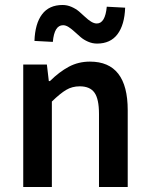

<svg xmlns="http://www.w3.org/2000/svg" viewBox="-20 -750 600 770"><path d="M73.2 0V-491.2H168L175.8 -424.8H180.2Q217.8 -461.9 256.1 -482.4Q294.4 -502.9 340.8 -502.9Q492.2 -502.9 492.2 -308.1V0H377V-293Q377 -353 358.9 -378.4Q340.8 -403.8 299.8 -403.8Q269.5 -403.8 245.6 -389.6Q221.7 -375.5 188 -342.8V0ZM118.2 -585.9Q120.6 -655.3 148.7 -692.6Q176.8 -730 231 -730Q249.5 -730 266.8 -722.4Q284.2 -714.8 297.1 -703.9Q310.1 -692.9 321.5 -681.9Q333 -670.9 345.2 -663.3Q357.4 -655.8 368.2 -655.8Q401.9 -655.8 408.2 -723.1L481.9 -719.2Q479.5 -650.4 451.2 -612.8Q422.9 -575.2 369.1 -575.2Q350.6 -575.2 333.3 -582.8Q315.9 -590.3 303.2 -601.3Q290.5 -612.3 278.8 -623Q267.1 -633.8 255.4 -641.4Q243.7 -648.9 232.9 -648.9Q197.8 -648.9 191.9 -582Z"/></svg>

Font: Source Sans Pro Semibold
Style: Regular
Weight: 600
Designer: Paul D. Hunt
Foundry: Adobe Systems Incorporated
Version: Version 2.020;PS 2.0;hotconv 1.0.86;makeotf.lib2.5.63406